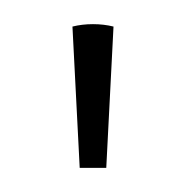

<svg xmlns="http://www.w3.org/2000/svg" viewBox="-20 -749 154 159"><path d="M40 -727 46 -610H68L74 -727Q66 -729 57 -729Q48 -729 40 -727Z"/></svg>

Font: Arima Thin Thin
Style: Regular
Weight: 250
Version: Version 1.100